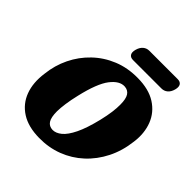

<svg xmlns="http://www.w3.org/2000/svg" viewBox="-234 -1059 1240 1240"><g transform="rotate(45 385.5 -439.0)"><path d="M494.5 -712.5Q595.5 -712 660.2 -670.8Q725 -629.5 752 -559.8Q779 -490 767.5 -404.5Q756.5 -310.5 717.8 -233.5Q679 -156.5 618.8 -101Q558.5 -45.5 482 -16.2Q405.5 13 318 12Q217.5 11 153.2 -30Q89 -71 62.5 -142.2Q36 -213.5 49 -305.5Q58 -390 94 -464Q130 -538 188.8 -594.2Q247.5 -650.5 324.8 -682Q402 -713.5 494.5 -712.5ZM342 -86Q372 -85.5 402.8 -110.5Q433.5 -135.5 462 -194Q490.5 -252.5 514.5 -351.5Q526.5 -402 531.8 -441.8Q537 -481.5 536.5 -511Q536.5 -563.5 520.8 -587.8Q505 -612 474 -614Q425 -617 380 -558.5Q335 -500 302 -357.5Q289.5 -305 283.8 -264Q278 -223 277.5 -192Q277.5 -136.5 293.5 -111.8Q309.5 -87 342 -86ZM355.5 -830.5Q363.5 -859.5 381.2 -874.5Q399 -889.5 422.5 -889.5H682Q705.5 -889.5 715.2 -874.5Q725 -859.5 717.5 -831Q709.5 -802 691.8 -787.2Q674 -772.5 650.5 -772.5H391Q367.5 -772.5 357.8 -787.5Q348 -802.5 355.5 -830.5Z"/></g></svg>

Font: Fraunces 72pt S100 Black
Style: Italic
Weight: 900
Italic angle: -16°
Version: Version 1.000; ttfautohint (v1.8.3)